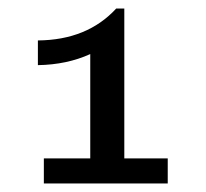

<svg xmlns="http://www.w3.org/2000/svg" viewBox="-20 -792 484 451"><path d="M69 -639V-697Q185 -698 253 -772H272V-420H374V-361H83V-420H192V-665Q137 -640 69 -639Z"/></svg>

Font: CMU Sans Serif
Style: Medium
Weight: 500
Version: Version 0.7.0